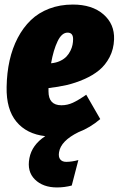

<svg xmlns="http://www.w3.org/2000/svg" viewBox="-20 -574 516 835"><path d="M296.9 -554.2Q380.4 -554.2 429.4 -512Q478.5 -469.7 476.1 -402.8Q474.6 -359.9 456.5 -325.4Q438.5 -291 411.1 -268.6Q383.8 -246.1 345.7 -229.5Q307.6 -212.9 270.5 -204.3Q233.4 -195.8 190.9 -190.9V-176.8Q190.9 -116.2 247.1 -116.2Q272.9 -116.2 296.9 -127.2Q320.8 -138.2 355 -162.1L416 -56.2Q372.1 -18.6 320.8 1Q244.6 38.6 236.8 87.9Q233.4 108.4 241.9 119.1Q250.5 129.9 268.1 129.9Q292 129.9 320.8 122.1L292 232.9Q259.8 241.2 228 241.2Q167 241.2 131.8 206.5Q96.7 171.9 107.9 113.8Q118.7 56.2 176.8 18.1Q95.7 8.8 51.3 -44.9Q6.8 -98.6 8.8 -195.8Q9.8 -257.3 21.7 -310.8Q33.7 -364.3 57.1 -409.2Q80.6 -454.1 114 -486.3Q147.5 -518.6 194.1 -536.4Q240.7 -554.2 296.9 -554.2ZM202.1 -298.8Q224.1 -300.8 241.2 -308.8Q258.3 -316.9 268.8 -327.9Q279.3 -338.9 286.1 -352.8Q293 -366.7 295.4 -379.2Q297.9 -391.6 297.9 -403.8Q297.9 -432.1 273.9 -432.1Q248.5 -432.1 230.5 -394.5Q212.4 -356.9 202.1 -298.8Z"/></svg>

Font: Fira Sans Compressed Heavy
Style: Italic
Weight: 900
Width: 3
Italic angle: -8°
Designer: Carrois Corporate & Edenspiekermann AG
Foundry: Carrois Corporate GbR & Edenspiekermann AG
Version: Version 4.203;PS 004.203;hotconv 1.0.88;makeotf.lib2.5.64775